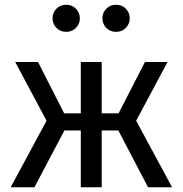

<svg xmlns="http://www.w3.org/2000/svg" viewBox="-20 -788 769 808"><path d="M704 0H603L478 -239H408V0H320V-239H251L125 0H25L176 -280L44 -527H140L250 -311H320V-527H408V-311H479L590 -527H685L553 -280ZM259 -654Q233 -654 217 -671Q201 -688 201 -711Q201 -734 217 -751Q233 -768 259 -768Q283 -768 299.5 -751.5Q316 -735 316 -711Q316 -687 299.5 -670.5Q283 -654 259 -654ZM468 -654Q444 -654 427.5 -670.5Q411 -687 411 -711Q411 -735 427.5 -751.5Q444 -768 468 -768Q494 -768 510 -751Q526 -734 526 -711Q526 -688 510 -671Q494 -654 468 -654Z"/></svg>

Font: Trujillo
Style: Regular
Weight: 400
Designer: Fira Sans original fonts by bBox Type GmbH, Carrois Corporate GbR, & Edenspiekermann AG / Changes by Cristiano Sobral
Foundry: Fira Sans original fonts by bBox Type GmbH, Carrois Corporate GbR, & Edenspiekermann AG / Changes by Cristiano Sobral
Version: Version 4.301;October 17, 2021;FontCreator 14.0.0.2814 64-bi